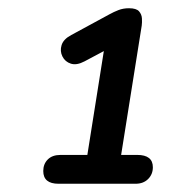

<svg xmlns="http://www.w3.org/2000/svg" viewBox="-20 -728 420 466"><path d="M122 -282Q85 -282 85 -313Q85 -330 96 -341Q107 -352 127 -352H192L232 -604L185 -579Q166 -569 152 -573.5Q138 -578 131.5 -591Q125 -604 129.5 -618.5Q134 -633 153 -643L247 -694Q256 -699 267.5 -703.5Q279 -708 293 -708Q311 -708 317.5 -700.5Q324 -693 324.5 -683Q325 -673 324 -666L274 -352H313Q351 -352 351 -322Q351 -305 339.5 -293.5Q328 -282 309 -282Z"/></svg>

Font: Nunito SemiBold
Style: Italic
Weight: 600
Italic angle: -9°
Designer: Vernon Adams
Foundry: Vernon Adams
Version: Version 3.601; ttfautohint (v1.8.2.53-6de2)